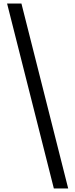

<svg xmlns="http://www.w3.org/2000/svg" viewBox="-20 -871 425 1084"><path d="M284 193 20 -851H101L365 193Z"/></svg>

Font: Noto Sans Tamil UI Condensed
Style: Regular
Weight: 400
Width: 3
Designer: Jelle Bosma - Monotype Design Team
Foundry: Monotype Imaging Inc.
Version: Version 2.004; ttfautohint (v1.8.4.7-5d5b)